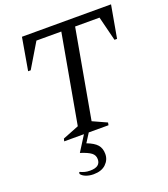

<svg xmlns="http://www.w3.org/2000/svg" viewBox="-159 -772 984 1124"><g transform="rotate(-20 332.5 -210.0)"><path d="M133 0 137 -16 238 -56 337 -610H182L91 -458H75L110 -660H665L629 -458H613L575 -610H423L324 -56L412 -16L409 0H286L251 55Q296 72 315 94Q334 116 334 151Q334 188 306.5 214Q279 240 230 240Q204 240 183 232Q162 224 152 210L154 199H157Q170 205 184 209Q198 213 218 213Q282 213 282 165Q282 140 262.5 125Q243 110 196 95L256 0Z"/></g></svg>

Font: Spectral SC
Style: Italic
Weight: 400
Italic angle: -10°
Designer: Jean-Baptiste Levee
Foundry: Production Type
Version: Version 2.001